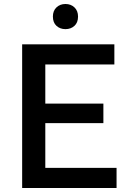

<svg xmlns="http://www.w3.org/2000/svg" viewBox="-20 -942 655 962"><path d="M91 0V-720H553V-619H207V-423H498V-325H207V-101H564V0ZM308 -796Q281 -796 263 -812.5Q245 -829 245 -859Q245 -888 263 -905Q281 -922 308 -922Q335 -922 353 -905Q371 -888 371 -859Q371 -829 353 -812.5Q335 -796 308 -796Z"/></svg>

Font: Kufam Medium
Style: Regular
Weight: 500
Designer: Wael Morcos, Artur Schmal
Foundry: Original Type
Version: Version 1.300; ttfautohint (v1.8.3)